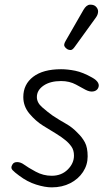

<svg xmlns="http://www.w3.org/2000/svg" viewBox="-20 -799 478 828"><path d="M203 9Q174 9 135.8 -3Q97.5 -15 62 -42Q43.5 -55.5 34 -65.5Q24.5 -75.5 33.5 -89.5Q39 -100 54 -100Q69 -100 84 -89Q101 -76.5 133.8 -58.8Q166.5 -41 203 -41Q245 -41 272 -67.8Q299 -94.5 299 -128Q299 -151.5 287.8 -167.2Q276.5 -183 262 -194.5Q246.5 -207.5 221 -223.2Q195.5 -239 165 -257.5Q134.5 -276.5 107.5 -308.2Q80.5 -340 80.5 -380.5Q80.5 -435.5 123.2 -468Q166 -500.5 243.5 -500.5Q272 -500.5 304.8 -493.8Q337.5 -487 376.5 -465Q396.5 -454 403 -441.8Q409.5 -429.5 402 -417Q395.5 -406.5 381 -404.5Q366.5 -402.5 348.5 -412Q336 -419 307.8 -434.2Q279.5 -449.5 243.5 -449.5Q196.5 -449.5 167.8 -429.8Q139 -410 139 -380.5Q139 -356.5 161.5 -336.8Q184 -317 207 -300.5Q237.5 -280.5 264.8 -265.2Q292 -250 315 -225.5Q334 -207.5 346 -185.2Q358 -163 358 -124.5Q358 -88 338 -57.5Q318 -27 283 -9Q248 9 203 9ZM270 -587Q262 -592 258 -599.5Q254 -607 263 -622.5L340 -756.5Q352.5 -778 367.8 -778.8Q383 -779.5 392 -772Q403.5 -761.5 403 -748.8Q402.5 -736 394 -724L301.5 -596Q292.5 -583.5 284.8 -583.2Q277 -583 270 -587Z"/></svg>

Font: Edu AU VIC WA NT Pre
Style: Regular
Weight: 400
Designer: Tina and Corey Anderson, Eben Sorkin, Mirko Velimirovic
Foundry: Google for Education
Version: Version 1.001